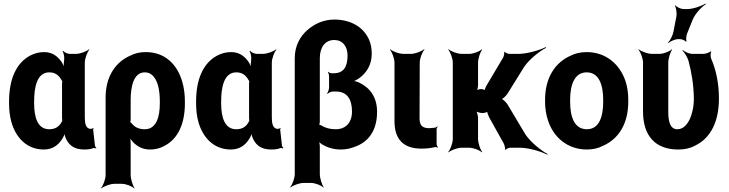

<svg xmlns="http://www.w3.org/2000/svg" viewBox="-20 -831 4099 1080"><path d="M489 -107 492 -104 488 -106C461 -109 457 -140 457 -171V-478C457 -502 471 -539 483 -552L481 -554C468 -542 431 -528 407 -528H372C360 -528 341 -537 335 -545L332 -542C338 -535 343 -510 341 -497C339 -482 337 -458 340 -446L343 -447C340 -457 332 -475 324 -486C302 -516 273 -538 228 -538C199 -538 174 -531 149 -518C69 -475 31 -382 31 -260V-250C31 -212 35 -177 44 -145C68 -59 129 10 227 10C275 10 307 -14 329 -48C337 -59 344 -77 345 -87H342C341 -77 347 -58 353 -47C371 -11 401 10 454 10C475 10 490 8 505 2C509 1 517 2 520 4L522 0C519 -1 514 -8 514 -13L504 -102C503 -105 506 -108 507 -110L504 -112C503 -111 500 -107 498 -107ZM329 -360V-171C329 -165 330 -159 330 -153C330 -153 330 -149 331 -149C331 -149 331 -153 331 -153C330 -153 329 -149 329 -149C315 -121 294 -104 257 -104C191 -104 172 -172 172 -250V-260C172 -341 188 -424 257 -424C290 -424 310 -408 324 -384C325 -382 331 -373 332 -374L331 -378C330 -377 329 -363 329 -360Z M825 10C853 10 878 4 904 -10C981 -49 1020 -134 1020 -250V-260C1020 -301 1015 -338 1005 -372C977 -468 909 -538 800 -538C769 -538 740 -532 715 -519C630 -483 574 -401 574 -282V153C574 177 560 214 548 227L550 229C563 217 600 203 624 203H665C689 203 724 217 735 229L737 227C727 214 715 177 715 153V-26C715 -39 713 -57 709 -66L705 -64C709 -55 720 -41 728 -32C752 -7 782 10 825 10ZM794 -104C761 -104 737 -116 722 -136C719 -139 712 -146 710 -145L712 -141C714 -143 715 -159 715 -162V-270C715 -344 732 -424 794 -424C809 -424 822 -420 833 -411C867 -384 879 -327 879 -260V-250C879 -172 859 -104 794 -104Z M1541 -107 1544 -104 1540 -106C1513 -109 1509 -140 1509 -171V-478C1509 -502 1523 -539 1535 -552L1533 -554C1520 -542 1483 -528 1459 -528H1424C1412 -528 1393 -537 1387 -545L1384 -542C1390 -535 1395 -510 1393 -497C1391 -482 1389 -458 1392 -446L1395 -447C1392 -457 1384 -475 1376 -486C1354 -516 1325 -538 1280 -538C1251 -538 1226 -531 1201 -518C1121 -475 1083 -382 1083 -260V-250C1083 -212 1087 -177 1096 -145C1120 -59 1181 10 1279 10C1327 10 1359 -14 1381 -48C1389 -59 1396 -77 1397 -87H1394C1393 -77 1399 -58 1405 -47C1423 -11 1453 10 1506 10C1527 10 1542 8 1557 2C1561 1 1569 2 1572 4L1574 0C1571 -1 1566 -8 1566 -13L1556 -102C1555 -105 1558 -108 1559 -110L1556 -112C1555 -111 1552 -107 1550 -107ZM1381 -360V-171C1381 -165 1382 -159 1382 -153C1382 -153 1382 -149 1383 -149C1383 -149 1383 -153 1383 -153C1382 -153 1381 -149 1381 -149C1367 -121 1346 -104 1309 -104C1243 -104 1224 -172 1224 -250V-260C1224 -341 1240 -424 1309 -424C1342 -424 1362 -408 1376 -384C1377 -382 1383 -373 1384 -374L1383 -378C1382 -377 1381 -363 1381 -360Z M1896 10C1924 10 1950 5 1975 -5C2053 -32 2101 -97 2101 -202C2101 -284 2062 -336 2003 -365C1990 -372 1971 -377 1960 -375V-371C1971 -373 1991 -384 2003 -393C2042 -422 2071 -467 2071 -528C2071 -559 2066 -586 2055 -610C2022 -682 1949 -721 1860 -721C1800 -721 1747 -696 1708 -661C1669 -627 1638 -574 1638 -504V148C1638 172 1624 209 1612 222L1614 224C1627 212 1664 198 1688 198H1729C1753 198 1788 212 1799 224L1801 222C1791 209 1779 172 1779 148V-6C1779 -17 1776 -34 1772 -41L1769 -39C1773 -32 1785 -23 1793 -18C1822 -1 1857 10 1896 10ZM1960 -204C1960 -140 1923 -104 1869 -104C1837 -104 1810 -111 1789 -125C1786 -127 1775 -130 1772 -128L1774 -125C1777 -127 1779 -142 1779 -148V-504C1779 -565 1809 -606 1860 -606C1906 -606 1935 -572 1935 -518C1935 -455 1912 -419 1858 -419H1845C1838 -419 1828 -424 1825 -428L1824 -426C1827 -422 1831 -411 1831 -403V-340C1831 -328 1825 -312 1820 -306L1823 -303C1828 -309 1842 -316 1852 -316H1871C1931 -316 1960 -274 1960 -204Z M2351 5C2380 5 2403 2 2424 -3C2429 -5 2438 -3 2441 0L2443 -3C2440 -6 2436 -15 2436 -20V-105C2436 -110 2440 -115 2442 -118L2439 -120C2437 -118 2432 -113 2427 -113L2419 -112L2395 -110C2356 -110 2340 -125 2340 -165L2341 -478C2341 -502 2355 -539 2368 -552L2365 -554C2352 -542 2315 -528 2291 -528H2249C2225 -528 2188 -542 2175 -554L2173 -552C2185 -539 2199 -502 2199 -478V-150C2199 -47 2249 5 2351 5Z M2731 -172 2814 -23C2818 -15 2823 5 2820 10L2823 12C2826 7 2842 0 2850 0H2904C2951 0 3023 20 3058 39L3060 35C3025 17 2966 -30 2936 -74L2834 -245C2827 -256 2806 -276 2798 -276V-272C2806 -272 2827 -292 2834 -303L2929 -456C2959 -499 3016 -544 3052 -562L3050 -566C3014 -548 2944 -528 2898 -528H2845C2838 -528 2822 -534 2819 -540L2816 -538C2818 -532 2814 -513 2810 -507L2715 -347C2712 -342 2705 -325 2708 -320L2710 -322C2708 -327 2692 -330 2687 -330C2679 -330 2662 -326 2657 -321L2660 -318C2665 -323 2669 -341 2669 -351V-478C2669 -502 2682 -539 2692 -552L2690 -554C2679 -542 2643 -528 2619 -528H2577C2553 -528 2516 -542 2503 -554L2501 -552C2513 -539 2527 -502 2527 -478V-50C2527 -26 2513 11 2501 24L2503 26C2516 14 2553 0 2577 0H2619C2643 0 2679 14 2690 26L2692 24C2682 11 2669 -26 2669 -50V-167C2669 -180 2663 -204 2656 -211L2653 -208C2660 -201 2682 -195 2694 -195H2695C2703 -195 2722 -200 2725 -205L2721 -207C2718 -202 2727 -180 2731 -172Z M3046 -269V-259C3046 -220 3052 -185 3063 -152C3094 -58 3173 10 3281 10C3315 10 3346 3 3372 -11C3459 -49 3514 -134 3514 -259V-269C3514 -308 3509 -343 3498 -376C3466 -470 3388 -538 3280 -538C3246 -538 3216 -531 3190 -518C3102 -479 3046 -394 3046 -269ZM3373 -269V-259C3373 -176 3351 -104 3281 -104C3210 -104 3187 -175 3187 -259V-269C3187 -351 3210 -424 3280 -424C3350 -424 3373 -352 3373 -269Z M3795 10C3832 10 3863 3 3890 -12C3978 -54 4024 -148 4024 -276C4024 -365 4007 -440 3980 -502C3976 -512 3976 -533 3981 -540L3978 -542C3972 -536 3948 -528 3937 -528H3875C3856 -528 3831 -540 3820 -550L3819 -546C3830 -536 3847 -509 3853 -488C3870 -424 3882 -354 3883 -276C3883 -231 3873 -188 3859 -159C3845 -131 3824 -104 3790 -104C3748 -104 3739 -151 3739 -203V-478C3739 -502 3751 -539 3761 -552L3759 -554C3748 -542 3713 -528 3689 -528H3647C3623 -528 3586 -542 3573 -554L3571 -552C3583 -539 3597 -502 3597 -478V-204C3597 -65 3668 10 3795 10ZM3785 -740 3768 -652C3764 -631 3749 -602 3738 -592L3740 -589C3751 -599 3777 -611 3796 -611H3805C3815 -611 3835 -603 3838 -596L3842 -598C3838 -605 3840 -629 3844 -640L3877 -722C3891 -755 3927 -793 3950 -807L3948 -811C3925 -796 3877 -780 3846 -780H3825C3811 -780 3786 -791 3779 -801L3776 -799C3783 -789 3788 -757 3785 -740Z"/></svg>

Font: Asimov
Style: EdgeNar
Weight: 500
Designer: Google
Version: Version 2.000980: 2014